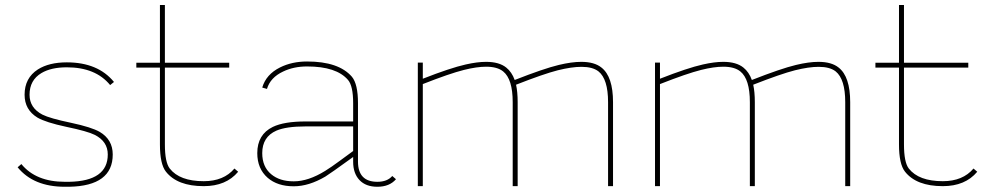

<svg xmlns="http://www.w3.org/2000/svg" viewBox="-20 -732 3878 755"><path d="M428.2 -409.7 413.1 -397.5Q356 -467.3 242.7 -467.3Q181.2 -467.3 143.1 -444.8Q96.2 -417 96.2 -359.4Q96.2 -307.6 147 -281.2Q175.8 -266.6 259.8 -249Q339.8 -231.9 372.1 -213.4Q423.3 -183.1 423.3 -124.5Q423.3 -1 252.4 2.4H234.9Q111.8 2.4 49.3 -74.2L64 -86.9Q121.1 -17.1 234.9 -17.1H252.4Q403.8 -20 403.8 -124.5Q403.8 -175.8 352.5 -201.7Q324.7 -215.8 240.2 -233.4Q160.2 -250.5 127.4 -269.5Q76.7 -300.3 76.7 -359.4Q76.7 -425.3 128.9 -459Q172.9 -486.8 242.7 -486.8Q365.2 -486.8 428.2 -409.7Z M516.1 -466.3V-485.4H608.9V-712.4H628.4V-485.4H881.3V-466.3H628.4V-164.1Q628.4 -93.8 647.5 -69.3Q686.5 -19.5 781.2 -19.5Q859.9 -19.5 901.9 -69.3L916.5 -56.6Q869.1 0 781.2 0Q677.2 0 632.3 -57.1Q608.9 -86.9 608.9 -164.1V-466.3Z M1368.7 -234.9H1181.2Q1105.5 -234.9 1066.9 -218.3Q1011.2 -193.8 1011.2 -129.9Q1011.2 -76.2 1046.4 -46.9Q1079.6 -19 1134.3 -19H1135.7Q1192.4 -19 1258.8 -60.1Q1281.7 -74.2 1315.4 -99.1Q1363.3 -134.8 1368.7 -138.2ZM1537.1 -27.3Q1511.7 2.4 1463.9 2.4Q1418.5 2.4 1393.6 -23.9Q1368.7 -50.3 1368.7 -95.7V-114.7Q1276.4 -47.9 1259.3 -37.6Q1194.3 0.5 1135.7 0.5H1134.3Q1071.3 0.5 1032.7 -32.7Q991.7 -68.4 991.7 -129.9Q991.7 -203.1 1052.7 -232.9Q1097.2 -254.4 1181.2 -254.4H1368.7V-326.2Q1368.7 -394 1348.6 -417.5Q1303.2 -470.7 1187.5 -470.7Q1134.8 -470.7 1093.3 -450.7Q1043 -427.2 1029.8 -382.3L1011.2 -387.7Q1026.4 -439.5 1081.1 -466.8Q1127.9 -490.2 1187.5 -490.2Q1312 -490.2 1363.8 -430.2Q1387.7 -401.4 1387.7 -326.2V-95.7Q1388.2 -17.1 1463.9 -17.1Q1502.9 -17.1 1522.5 -40Z M1642.6 0H1623V-485.8H1642.6V-422.4Q1750.5 -464.8 1811.5 -478.5Q1856.9 -488.8 1891.6 -488.8Q1942.9 -488.8 1970.7 -466.3Q1992.7 -448.7 2003.9 -417.5Q2118.2 -462.4 2177.2 -476.6Q2228 -488.8 2265.6 -488.8Q2317.4 -488.8 2345.2 -466.3Q2390.6 -430.7 2390.6 -330.1V0H2371.1V-330.1Q2371.1 -420.9 2333.5 -451.2Q2310.5 -469.2 2266.6 -469.2Q2228 -469.2 2173.3 -455.6Q2117.7 -441.4 2009.3 -398.9Q2015.6 -370.6 2015.6 -330.1V0H1996.1V-330.1Q1996.1 -420.9 1958.5 -451.2Q1935.5 -469.7 1891.6 -469.7Q1855 -469.7 1804.2 -457Q1748 -442.9 1642.6 -401.4Z M2575.2 0H2555.7V-485.8H2575.2V-422.4Q2683.1 -464.8 2744.1 -478.5Q2789.6 -488.8 2824.2 -488.8Q2875.5 -488.8 2903.3 -466.3Q2925.3 -448.7 2936.5 -417.5Q3050.8 -462.4 3109.9 -476.6Q3160.6 -488.8 3198.2 -488.8Q3250 -488.8 3277.8 -466.3Q3323.2 -430.7 3323.2 -330.1V0H3303.7V-330.1Q3303.7 -420.9 3266.1 -451.2Q3243.2 -469.2 3199.2 -469.2Q3160.6 -469.2 3106 -455.6Q3050.3 -441.4 2941.9 -398.9Q2948.2 -370.6 2948.2 -330.1V0H2928.7V-330.1Q2928.7 -420.9 2891.1 -451.2Q2868.2 -469.7 2824.2 -469.7Q2787.6 -469.7 2736.8 -457Q2680.7 -442.9 2575.2 -401.4Z M3422.4 -466.3V-485.4H3515.1V-712.4H3534.7V-485.4H3787.6V-466.3H3534.7V-164.1Q3534.7 -93.8 3553.7 -69.3Q3592.8 -19.5 3687.5 -19.5Q3766.1 -19.5 3808.1 -69.3L3822.8 -56.6Q3775.4 0 3687.5 0Q3583.5 0 3538.6 -57.1Q3515.1 -86.9 3515.1 -164.1V-466.3Z"/></svg>

Font: Fortheenas_01
Style: Regular
Weight: 100
Designer: Situjuh Nazara
Version: Version 1.10 September 8, 2014